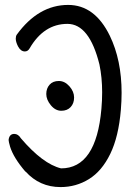

<svg xmlns="http://www.w3.org/2000/svg" viewBox="-20 -738 540 780"><path d="M226 22Q141 22 84 -41Q84 -41 83 -41Q35 -97 21 -142Q15 -163 15 -169Q15 -169 15 -170Q18 -194 38 -194Q54 -194 65 -176Q65 -176 65 -176Q154 -72 228 -54Q371 -54 392 -296Q395 -330 395 -363Q395 -423 384 -476Q343 -641 254 -641Q158 -641 100 -541Q93 -529 81 -529Q64 -529 53 -550Q44 -568 44 -581Q44 -591 48 -597Q136 -718 257 -718Q365 -718 426 -593Q474 -494 474 -361Q474 -328 471 -292Q462 -183 428 -113Q394 -43 341.5 -10.5Q289 22 226 22ZM281 -342Q281 -318 267 -303Q253 -288 229 -288Q205 -288 186.5 -310.5Q168 -333 168 -356Q168 -379 181.5 -394Q195 -409 219 -409Q243 -409 262 -387.5Q281 -366 281 -342Z"/></svg>

Font: Moon Stars Kai HW
Style: Bold
Weight: 700
Designer: GuiWonder
Version: Version 1.101